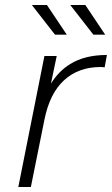

<svg xmlns="http://www.w3.org/2000/svg" viewBox="-20 -745 446 765"><path d="M53 0 157 -522H206L183 -412Q214 -462 260 -490Q318 -526 406 -526L397 -477Q393 -477 389 -477.5Q385 -478 381 -478Q293 -478 235.5 -425.5Q178 -373 157 -268L103 0ZM352 -607 260 -725H320L399 -607ZM199 -607 107 -725H167L246 -607Z"/></svg>

Font: Montserrat Thin Light
Style: Italic
Weight: 300
Italic angle: -11.3°
Version: Version 9.000